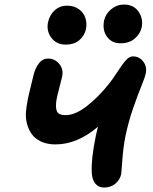

<svg xmlns="http://www.w3.org/2000/svg" viewBox="-20 -862 678 852"><path d="M514.2 -669.9Q476.1 -669.9 454.8 -699Q433.6 -728 441.9 -771Q448.7 -801.3 473.9 -821.5Q499 -841.8 529.8 -841.8Q573.2 -841.8 594.7 -810.5Q616.2 -779.3 608.9 -741.2Q603 -712.9 578.6 -691.4Q554.2 -669.9 514.2 -669.9ZM271 -664.1Q231 -664.1 208.3 -693.8Q185.5 -723.6 192.9 -762.2Q199.7 -795.4 222.7 -816.2Q245.6 -836.9 276.9 -836.9Q309.1 -836.9 330.6 -820.8Q352.1 -804.7 359.1 -781.7Q366.2 -758.8 361.8 -733.9Q355.5 -704.1 332.5 -684.1Q309.6 -664.1 271 -664.1ZM441.9 -29.8Q417.5 -29.8 403.1 -47.1Q388.7 -64.5 387.2 -96.2Q384.3 -158.2 404.8 -256.8Q409.7 -280.8 415 -299.8Q322.8 -221.2 226.1 -221.2Q189 -221.2 161.6 -234.1Q134.3 -247.1 119.9 -268.3Q105.5 -289.6 99.4 -314.2Q93.3 -338.9 95.2 -365.2Q97.2 -389.2 102.5 -416.7Q107.9 -444.3 116.7 -478.8Q125.5 -513.2 127.9 -524.9Q134.8 -556.6 151.4 -579.3Q168 -602.1 193.8 -602.1Q222.7 -602.1 242.4 -579.1Q262.2 -556.2 255.9 -522.9Q252.9 -509.3 243.7 -474.1Q234.4 -439 231 -420.9Q225.1 -385.7 232.4 -368.4Q239.7 -351.1 271 -351.1Q314 -351.1 365 -390.9Q416 -430.7 460.9 -486.8Q478 -507.3 501 -543Q523.9 -578.6 539.1 -595.2Q554.2 -611.8 569.8 -611.8Q597.7 -611.8 615.2 -589.4Q632.8 -566.9 627 -537.1Q623.5 -519 606.9 -478.8Q590.3 -438.5 569.8 -378.9Q549.3 -319.3 536.1 -254.9Q526.9 -208 522.9 -152.1Q519 -96.2 518.1 -90.8Q512.7 -64 491.9 -46.9Q471.2 -29.8 441.9 -29.8Z"/></svg>

Font: Shantell Sans Irregular
Style: Italic
Weight: 600
Italic angle: -11.31°
Designer: Stephen Nixon, Anya Danilova, Shantell Martin
Foundry: Arrow Type
Version: Version 1.006;[9816181b4]